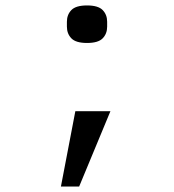

<svg xmlns="http://www.w3.org/2000/svg" viewBox="-20 -545 640 706"><path d="M257 -136H386L271 141H204ZM300 -387Q259 -387 242.5 -404Q226 -421 226 -447V-465Q226 -491 242.5 -508Q259 -525 300 -525Q341 -525 357.5 -508Q374 -491 374 -465V-447Q374 -421 357.5 -404Q341 -387 300 -387Z"/></svg>

Font: IBM Plex Mono
Style: Regular
Weight: 400
Monospace: yes
Designer: Mike Abbink, Paul van der Laan, Pieter van Rosmalen
Foundry: Bold Monday
Version: Version 2.3